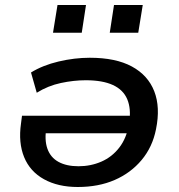

<svg xmlns="http://www.w3.org/2000/svg" viewBox="-20 -739 717 768"><path d="M291 9Q212 9 156 -22Q100 -53 76.5 -110.5Q53 -168 64 -245L68 -276H523L514 -206H138L166 -231Q157 -180 169.5 -144.5Q182 -109 214 -91.5Q246 -74 294 -74Q343 -74 385.5 -92.5Q428 -111 457 -148.5Q486 -186 495 -240L497 -250Q505 -304 489 -342Q473 -380 431.5 -399Q390 -418 323 -418Q275 -418 223.5 -407Q172 -396 127 -368L104 -449Q151 -478 214.5 -493Q278 -508 339 -508Q443 -508 507.5 -473Q572 -438 597 -374Q622 -310 604 -222Q590 -151 546.5 -99Q503 -47 438.5 -19Q374 9 291 9ZM419 -608 436 -719H551L533 -608ZM192 -608 210 -719H324L307 -608Z"/></svg>

Font: Nunito Sans 7pt SemiExpanded SemiBold
Style: Italic
Weight: 600
Width: 6
Italic angle: -9°
Designer: Vernon Adams
Foundry: Vernon Adams
Version: Version 3.101;gftools[0.9.27]